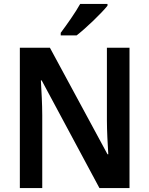

<svg xmlns="http://www.w3.org/2000/svg" viewBox="-20 -957 760 977"><path d="M527 -928V-937H388C363 -892 321 -833 289 -790V-777H370C418 -814 497 -890 527 -928ZM639 0V-714H524V-345C524 -293 528 -219 531 -172H527L234 -714H81V0H195V-370C195 -427 191 -495 188 -548H192L486 0Z"/></svg>

Font: Noto Sans Thai Looped SemiCondensed SemiBold
Style: Regular
Weight: 600
Width: 4
Designer: Sasikarn Vongin, Ben Mitchell
Foundry: The Fontpad Ltd
Version: Version 1.001